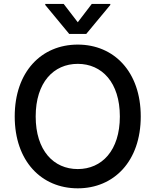

<svg xmlns="http://www.w3.org/2000/svg" viewBox="-20 -969 808 998"><path d="M711.6 -363.6C711.6 -596.2 572.4 -737.2 384.2 -737.2C195.3 -737.2 56.5 -596.2 56.5 -363.6C56.5 -131.4 195.3 9.9 384.2 9.9C572.4 9.9 711.6 -131 711.6 -363.6ZM165.5 -363.6C165.5 -540.8 258.9 -637.1 384.2 -637.1C509.2 -637.1 603 -540.8 603 -363.6C603 -186.4 509.2 -90.2 384.2 -90.2C258.9 -90.2 165.5 -186.4 165.5 -363.6ZM215.2 -943.2 339.8 -792.6H428.3L553.3 -943.2V-948.5H457L384.2 -853.3L311.1 -948.5H215.2Z"/></svg>

Font: Magic Ui Pro Medium
Style: Regular
Weight: 500
Designer: Stefan Endress, Andreas Faust
Version: Version 1.000;FEAKit 1.0